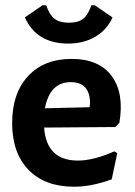

<svg xmlns="http://www.w3.org/2000/svg" viewBox="-20 -697 511 727"><path d="M339 -677 406 -631Q385 -584 341 -558Q297 -532 238 -532Q119 -532 74 -631L141 -677H155Q167 -641 186.5 -626Q206 -611 241 -611Q276 -611 294.5 -625.5Q313 -640 326 -677ZM260 10Q150 10 88 -54Q26 -118 26 -231Q26 -344 86.5 -409Q147 -474 251 -474Q355 -474 403 -409Q451 -344 432 -232L417 -216L147 -214Q156 -89 275 -89Q334 -89 413 -124L424 -117L403 -18Q327 10 260 10ZM248 -386Q169 -386 150 -287L319 -291L321 -305Q321 -386 248 -386Z"/></svg>

Font: Alegreya Sans SC
Style: Bold
Weight: 700
Designer: Juan Pablo del Peral
Foundry: Huerta Tipografica
Version: Version 2.007